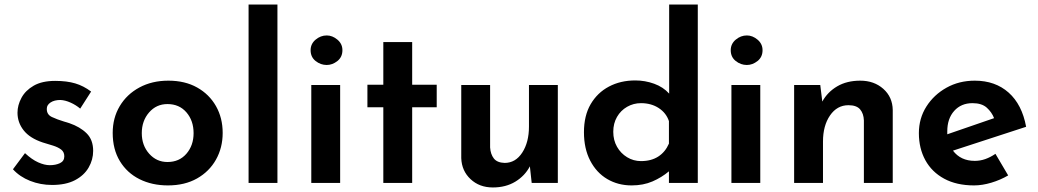

<svg xmlns="http://www.w3.org/2000/svg" viewBox="-20 -805 4568 845"><path d="M209 9Q158 9 112.5 -9Q67 -27 37 -60L90 -131Q120 -103 148 -90.5Q176 -78 199 -78Q225 -78 244 -87Q263 -96 263 -117Q263 -136 249.5 -146.5Q236 -157 214 -164Q192 -171 168 -178Q111 -197 84 -231.5Q57 -266 57 -309Q57 -342 74.5 -374.5Q92 -407 128.5 -428Q165 -449 223 -449Q274 -449 311 -438Q348 -427 381 -402L333 -327Q314 -343 290.5 -353.5Q267 -364 246 -365Q219 -365 202.5 -354Q186 -343 186 -327Q185 -301 208.5 -290Q232 -279 262 -270Q268 -268 274 -266.5Q280 -265 285 -263Q332 -247 361 -218.5Q390 -190 390 -141Q390 -102 370 -67.5Q350 -33 310 -12Q270 9 209 9Z M476 -220Q476 -286 507 -338Q538 -390 593.5 -420Q649 -450 721 -450Q794 -450 847.5 -420Q901 -390 930.5 -338Q960 -286 960 -220Q960 -155 930.5 -102.5Q901 -50 847 -19.5Q793 11 719 11Q649 11 594 -16.5Q539 -44 507.5 -96Q476 -148 476 -220ZM604 -219Q604 -165 636.5 -128.5Q669 -92 717 -92Q769 -92 800.5 -128.5Q832 -165 832 -219Q832 -274 800.5 -310.5Q769 -347 717 -347Q668 -347 636 -310Q604 -273 604 -219Z M1074 -785H1201V0H1074Z M1350 -431H1477V0H1350ZM1347 -584Q1347 -612 1369 -630.5Q1391 -649 1418 -649Q1443 -649 1465 -630.5Q1487 -612 1487 -584Q1487 -554 1465 -536.5Q1443 -519 1418 -519Q1391 -519 1369 -536.5Q1347 -554 1347 -584Z M1667 -620H1794V-432H1902V-333H1794V0H1667V-333H1597V-432H1667Z M2149 20Q2090 20 2051 -16.5Q2012 -53 2010 -109V-431H2137V-156Q2139 -126 2153.5 -107.5Q2168 -89 2201 -88Q2249 -88 2278.5 -133.5Q2308 -179 2308 -248V-431H2435V0H2320L2312 -73Q2290 -31 2248 -5.5Q2206 20 2149 20Z M2760 11Q2700 11 2652.5 -17Q2605 -45 2577.5 -98Q2550 -151 2550 -223Q2550 -296 2579.5 -346.5Q2609 -397 2660 -424Q2711 -451 2776 -451Q2819 -451 2859 -436.5Q2899 -422 2925 -393V-785H3051V0H2924V-51Q2892 -24 2851.5 -6.5Q2811 11 2760 11ZM2801 -96Q2846 -96 2877 -116Q2908 -136 2924 -173V-272Q2912 -308 2879 -329.5Q2846 -351 2801 -351Q2768 -351 2740 -335Q2712 -319 2695.5 -290.5Q2679 -262 2679 -225Q2679 -188 2695.5 -159Q2712 -130 2740 -113Q2768 -96 2801 -96Z M3199 -431H3326V0H3199ZM3196 -584Q3196 -612 3218 -630.5Q3240 -649 3267 -649Q3292 -649 3314 -630.5Q3336 -612 3336 -584Q3336 -554 3314 -536.5Q3292 -519 3267 -519Q3240 -519 3218 -536.5Q3196 -554 3196 -584Z M3590 -431 3599 -358Q3622 -400 3664.5 -425Q3707 -450 3766 -450Q3827 -450 3867.5 -414Q3908 -378 3909 -321V0H3782V-275Q3781 -305 3765.5 -323.5Q3750 -342 3714 -342Q3664 -342 3633 -297Q3602 -252 3602 -182V0H3475V-431Z M4267 11Q4190 11 4135.5 -18.5Q4081 -48 4052.5 -100Q4024 -152 4024 -219Q4024 -284 4057 -336Q4090 -388 4145.5 -419Q4201 -450 4270 -450Q4360 -450 4419 -397.5Q4478 -345 4496 -247L4174 -142Q4208 -97 4270 -97Q4294 -97 4316.5 -105Q4339 -113 4361 -128L4417 -33Q4383 -13 4343 -1Q4303 11 4267 11ZM4149 -214 4355 -285Q4345 -311 4323 -331Q4301 -351 4260 -351Q4210 -351 4179.5 -317Q4149 -283 4149 -227Q4149 -220 4149 -214Z"/></svg>

Font: Reem Kufi SemiBold
Style: Regular
Weight: 600
Designer: Khaled Hosny
Version: Version 1.001